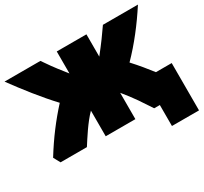

<svg xmlns="http://www.w3.org/2000/svg" viewBox="-187 -765 1219 1149"><g transform="rotate(-30 422.0 -190.5)"><path d="M-39 -556C29 -463 107 -363 184 -281C112 -202 48 -118 -15 -16C-7 -1 2 15 10 30H192C221 -15 272 -97 322 -147V30H527V-152C594 -69 607 -45 657 30H696V175H883V-152H774C742 -193 710 -233 666 -281C745 -361 819 -457 883 -556H641C608 -508 580 -469 527 -402V-556H322V-404C243 -503 244 -507 209 -556Z"/></g></svg>

Font: Repo ExtraBlack
Style: Regular
Weight: 400
Designer: Stefan Peev
Foundry: Context Ltd
Version: Version 001.502